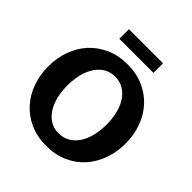

<svg xmlns="http://www.w3.org/2000/svg" viewBox="-237 -1047 1229 1229"><g transform="rotate(45 377.5 -432.5)"><path d="M27 -351Q27 -427 51 -494Q75 -561 120.5 -611Q166 -661 231 -690Q296 -719 377 -719Q459 -719 524 -690Q589 -661 634 -611Q679 -561 703 -494Q727 -427 727 -351Q727 -275 703 -207.5Q679 -140 634 -89.5Q589 -39 524 -10Q459 19 377 19Q296 19 231 -10Q166 -39 120.5 -89.5Q75 -140 51 -207.5Q27 -275 27 -351ZM200 -351Q200 -297 211.5 -250Q223 -203 245.5 -168.5Q268 -134 300.5 -114Q333 -94 376 -94Q420 -94 453.5 -114Q487 -134 509.5 -168.5Q532 -203 543.5 -250Q555 -297 555 -351Q555 -405 543.5 -451.5Q532 -498 509.5 -532.5Q487 -567 453.5 -587Q420 -607 376 -607Q333 -607 300.5 -587Q268 -567 245.5 -532.5Q223 -498 211.5 -451.5Q200 -405 200 -351ZM224 -884H533V-797H224Z"/></g></svg>

Font: LT Museum
Style: Bold
Weight: 700
Designer: Daniel Lyons
Foundry: LyonsType
Version: Version 1.010